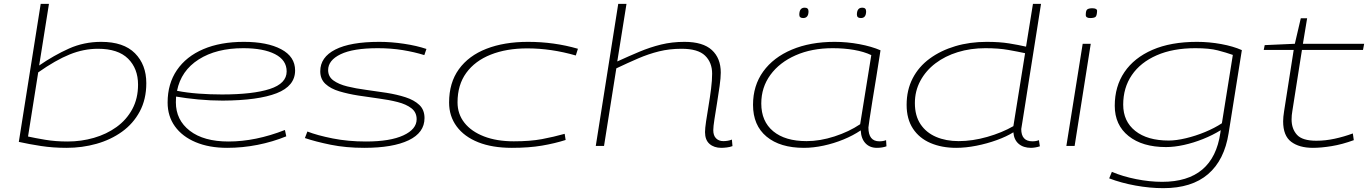

<svg xmlns="http://www.w3.org/2000/svg" viewBox="-20 -760 7130 1000"><path d="M235 -740 184 -419Q261 -472 339 -507Q417 -542 507 -542Q624 -542 683 -482.5Q742 -423 742 -327Q742 -243 708 -179.5Q674 -116 615.5 -74Q557 -32 482.5 -11Q408 10 327 10Q256 10 194 0.5Q132 -9 78 -21L192 -740ZM490 -506Q416 -506 343 -476.5Q270 -447 179 -383L126 -49Q162 -41 215.5 -32Q269 -23 332 -23Q403 -23 469 -42Q535 -61 587 -98.5Q639 -136 669 -191.5Q699 -247 699 -319Q699 -403 647 -454.5Q595 -506 490 -506Z M1471 -50Q1400 -21 1321.5 -5.5Q1243 10 1163 10Q1069 10 999 -19.5Q929 -49 891 -102Q853 -155 853 -226Q853 -324 901.5 -395Q950 -466 1039 -504Q1128 -542 1250 -542Q1372 -542 1444.5 -503.5Q1517 -465 1517 -393Q1517 -312 1421 -274.5Q1325 -237 1140 -236Q1076 -236 1012.5 -242Q949 -248 897 -257Q896 -242 896 -227Q896 -135 968.5 -79Q1041 -23 1170 -23Q1311 -23 1464 -83ZM1247 -509Q1107 -509 1015 -450.5Q923 -392 902 -287Q953 -277 1013.5 -272.5Q1074 -268 1136 -268Q1297 -268 1385 -296.5Q1473 -325 1473 -388Q1473 -447 1412.5 -478Q1352 -509 1247 -509Z M1568 -41 1581 -75Q1632 -55 1712.5 -39Q1793 -23 1886 -23Q2012 -23 2081 -55Q2150 -87 2150 -139Q2150 -175 2123 -196Q2096 -217 2051 -228.5Q2006 -240 1952.5 -247Q1899 -254 1845.5 -262.5Q1792 -271 1747 -284.5Q1702 -298 1675 -323Q1648 -348 1648 -389Q1648 -462 1726.5 -502Q1805 -542 1956 -542Q2018 -542 2084.5 -532Q2151 -522 2201 -505L2190 -473Q2139 -489 2078 -499Q2017 -509 1948 -509Q1819 -509 1754 -477.5Q1689 -446 1689 -395Q1689 -361 1716.5 -341Q1744 -321 1788.5 -310Q1833 -299 1886.5 -292Q1940 -285 1993.5 -276.5Q2047 -268 2092 -253.5Q2137 -239 2164 -213.5Q2191 -188 2191 -145Q2191 -69 2108.5 -29.5Q2026 10 1877 10Q1782 10 1703 -6Q1624 -22 1568 -41Z M2646 10Q2544 10 2471 -19Q2398 -48 2358.5 -101.5Q2319 -155 2319 -226Q2319 -329 2370 -399.5Q2421 -470 2513.5 -506Q2606 -542 2730 -542Q2866 -542 2990 -506L2979 -471Q2851 -508 2726 -508Q2618 -508 2536 -475.5Q2454 -443 2408.5 -380.5Q2363 -318 2363 -227Q2363 -166 2399 -120.5Q2435 -75 2501 -49.5Q2567 -24 2656 -24Q2742 -24 2803 -35.5Q2864 -47 2921 -63L2926 -31Q2870 -13 2802.5 -1.5Q2735 10 2646 10Z M3695 -82Q3695 -54 3709.5 -39.5Q3724 -25 3747 -25Q3772 -25 3792 -33L3795 1Q3782 6 3765.5 8Q3749 10 3737 10Q3699 10 3675.5 -10.5Q3652 -31 3652 -72Q3652 -91 3657.5 -128Q3663 -165 3670.5 -209.5Q3678 -254 3683.5 -298Q3689 -342 3689 -376Q3689 -435 3652 -470.5Q3615 -506 3530 -506Q3467 -506 3412.5 -492.5Q3358 -479 3304.5 -456Q3251 -433 3190 -404L3126 0H3083L3200 -740H3243L3195 -440Q3254 -467 3310 -490.5Q3366 -514 3423 -528Q3480 -542 3545 -542Q3641 -542 3687.5 -499.5Q3734 -457 3734 -382Q3734 -355 3728 -312Q3722 -269 3714.5 -223Q3707 -177 3701 -138.5Q3695 -100 3695 -82Z M4547 10Q4510 10 4487.5 -14Q4465 -38 4463 -81Q4423 -54 4373 -33.5Q4323 -13 4269.5 -1.5Q4216 10 4167 10Q4043 10 3972.5 -48.5Q3902 -107 3902 -214Q3902 -314 3955 -387.5Q4008 -461 4104 -501.5Q4200 -542 4327 -542Q4392 -542 4456 -530Q4520 -518 4566 -498Q4556 -431 4544.5 -361.5Q4533 -292 4523.5 -233Q4514 -174 4508.5 -136.5Q4503 -99 4503 -96Q4503 -24 4560 -24Q4580 -24 4595 -30L4597 2Q4575 10 4547 10ZM4460 -113 4518 -473Q4480 -491 4428.5 -500Q4377 -509 4317 -509Q4208 -509 4124 -472Q4040 -435 3992.5 -370Q3945 -305 3945 -221Q3945 -128 4007 -76.5Q4069 -25 4181 -25Q4251 -25 4326.5 -49.5Q4402 -74 4460 -113ZM4464 -666Q4443 -666 4443 -684Q4443 -720 4471 -720Q4491 -720 4491 -701Q4491 -666 4464 -666ZM4163 -666Q4143 -666 4143 -683Q4143 -720 4171 -720Q4191 -720 4191 -701Q4191 -666 4163 -666Z M5350 10Q5310 10 5285.5 -11Q5261 -32 5258 -71Q5223 -49 5172 -30.5Q5121 -12 5065.5 -1Q5010 10 4960 10Q4885 10 4826.5 -15Q4768 -40 4735 -90Q4702 -140 4702 -214Q4702 -291 4733.5 -352Q4765 -413 4822.5 -455Q4880 -497 4955.5 -519.5Q5031 -542 5119 -542Q5186 -542 5235.5 -534Q5285 -526 5324 -517L5360 -740H5402Q5402 -740 5396.5 -705Q5391 -670 5382 -612.5Q5373 -555 5362 -486Q5351 -417 5340 -347.5Q5329 -278 5320 -219.5Q5311 -161 5305 -125Q5299 -89 5299 -88Q5299 -24 5357 -24Q5377 -24 5391 -30L5396 2Q5384 6 5371.5 8Q5359 10 5350 10ZM4973 -25Q5045 -25 5122 -47Q5199 -69 5258 -103L5319 -483Q5282 -491 5231.5 -500Q5181 -509 5112 -509Q5035 -509 4968.5 -488.5Q4902 -468 4852 -430Q4802 -392 4773.5 -339Q4745 -286 4745 -223Q4745 -157 4774.5 -113Q4804 -69 4855.5 -47Q4907 -25 4973 -25Z M5669 -717Q5694 -717 5694 -703Q5693 -677 5685 -671.5Q5677 -666 5658 -666Q5635 -666 5635 -682Q5635 -706 5643.5 -711.5Q5652 -717 5669 -717ZM5534 0 5619 -532H5661L5577 0Z M5757 169 5771 135Q5827 159 5897.5 173Q5968 187 6033 187Q6299 187 6336 -68L6338 -82Q6296 -56 6246 -36Q6196 -16 6146 -5Q6096 6 6053 6Q5930 6 5858 -51.5Q5786 -109 5786 -209Q5786 -310 5836.5 -384.5Q5887 -459 5982.5 -500.5Q6078 -542 6214 -542Q6278 -542 6340.5 -530.5Q6403 -519 6448 -499L6379 -66Q6357 74 6272 147Q6187 220 6039 220Q5969 220 5894.5 206.5Q5820 193 5757 169ZM6401 -474Q6367 -486 6323 -497.5Q6279 -509 6206 -509Q6089 -509 6004.5 -472Q5920 -435 5875 -369Q5830 -303 5830 -215Q5830 -128 5893 -78Q5956 -28 6067 -28Q6106 -28 6156.5 -40Q6207 -52 6256.5 -72.5Q6306 -93 6344 -118Z M7026 -65 7031 -30Q6971 -8 6916 1Q6861 10 6818 10Q6747 10 6705 -21.5Q6663 -53 6663 -128Q6663 -150 6668 -181L6718 -500H6562L6567 -525L6724 -532L6755 -665H6788L6766 -532H7085L7079 -500H6761L6711 -182Q6709 -171 6708 -160Q6707 -149 6707 -138Q6707 -89 6735 -58Q6763 -27 6836 -27Q6883 -27 6931.5 -37.5Q6980 -48 7026 -65Z"/></svg>

Font: Georama ExtraExtended ExtraLight
Style: Italic
Weight: 200
Width: 8
Italic angle: -9°
Designer: Jean-Baptiste Levee
Foundry: Production Type
Version: Version 1.000